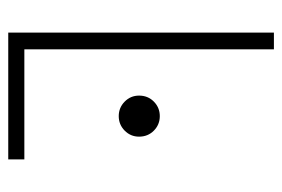

<svg xmlns="http://www.w3.org/2000/svg" viewBox="-132 -568 700 477"><g transform="rotate(90 218.5 -330.0)"><path d="M61.5 -660H103V-40H376.5V0H61.5ZM269 -274.5Q248 -274.5 233 -289.2Q218 -304 218 -325Q218 -347 233 -361.8Q248 -376.5 269 -376.5Q290 -376.5 305 -361.8Q320 -347 320 -325Q320 -304 305 -289.2Q290 -274.5 269 -274.5Z"/></g></svg>

Font: League Spartan Thin ExtraLight
Style: Regular
Weight: 250
Version: Version 2.002